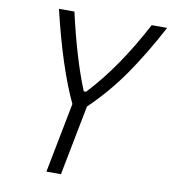

<svg xmlns="http://www.w3.org/2000/svg" viewBox="-97 -1000 966 1083"><g transform="rotate(10 386.0 -458.5)"><path d="M384.1 -482.4Q544.3 -652.3 683.6 -916.7H772.1Q690.1 -761.7 603.2 -635.7Q516.3 -509.8 403.6 -401L325.5 0H242.2L320.3 -401Q229.8 -591.8 152.3 -916.7H240.9Q301.4 -651.7 371.1 -482.4Z"/></g></svg>

Font: Monoid
Style: Italic
Weight: 400
Width: 4
Italic angle: -11°
Monospace: yes
Version: Version 0.61